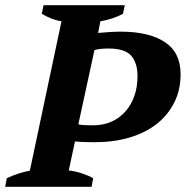

<svg xmlns="http://www.w3.org/2000/svg" viewBox="-44 -720 716 740"><path d="M375 -533Q355 -533 343 -531.5Q331 -530 320 -527L258 -241Q267 -238 285 -237.5Q303 -237 314 -237Q354 -237 385.5 -251Q417 -265 439.5 -290.5Q462 -316 474 -350.5Q486 -385 486 -426Q486 -478 461.5 -505.5Q437 -533 375 -533ZM221 -63Q247 -60 272.5 -51.5Q298 -43 315 -33L309 0H-24L-18 -33Q26 -54 71 -62L193 -638Q173 -641 153 -649Q133 -657 117 -667L124 -700H437L430 -667Q410 -656 386.5 -648.5Q363 -641 343 -638L334 -593Q355 -595 378.5 -596.5Q402 -598 421 -598Q530 -598 591 -558Q652 -518 652 -434Q652 -373 627.5 -324.5Q603 -276 559.5 -242Q516 -208 455.5 -190Q395 -172 324 -172Q319 -172 308 -172Q297 -172 284.5 -172.5Q272 -173 261 -173.5Q250 -174 245 -175Z"/></svg>

Font: PTSerif
Style: Bold Italic
Weight: 700
Italic angle: -12°
Designer: A.Korolkova, O.Umpeleva, V.Yefimov
Foundry: ParaType Ltd
Version: Version 1.000W OFL; ttfautohint (v1.2) -l 8 -r 50 -G 200 -x 